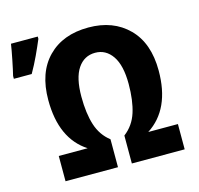

<svg xmlns="http://www.w3.org/2000/svg" viewBox="-133 -862 1010 976"><g transform="rotate(-15 372.5 -373.5)"><path d="M408 -592Q464 -592 498 -542.5Q532 -493 532 -395Q532 -308 512.5 -246.5Q493 -185 443 -147V0H721V-133H565Q697 -218 697 -421Q697 -566 617.5 -645.5Q538 -725 408 -725Q273 -725 194.5 -645Q116 -565 116 -421Q116 -217 246 -133H94V0H370V-147Q322 -184 302.5 -245Q283 -306 283 -394Q283 -493 316.5 -542.5Q350 -592 408 -592ZM-25 -571H69Q93 -613 112.5 -655Q132 -697 148 -735V-747H7Q3 -719 -7.5 -666.5Q-18 -614 -25 -586Z"/></g></svg>

Font: Noto Sans Display SemiCondensed Extra
Style: Regular
Weight: 800
Width: 4
Designer: Monotype Design Team
Foundry: Monotype Imaging Inc.
Version: Version 1.900